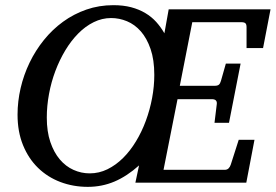

<svg xmlns="http://www.w3.org/2000/svg" viewBox="-20 -707 1067 743"><path d="M577.1 -417Q577.1 -475.6 562.7 -517.3Q548.3 -559.1 524.9 -585.7Q501.5 -612.3 471.4 -624.8Q441.4 -637.2 410.2 -637.2Q375 -637.2 342.8 -621.3Q310.5 -605.5 283 -577.6Q255.4 -549.8 232.9 -512.5Q210.4 -475.1 194.3 -432.4Q178.2 -389.6 169.7 -343.5Q161.1 -297.4 161.1 -252Q161.1 -197.8 174.8 -157.5Q188.5 -117.2 211.4 -90.1Q234.4 -63 264.4 -49.6Q294.4 -36.1 327.1 -36.1Q363.3 -36.1 395.8 -52Q428.2 -67.9 456.1 -95.5Q483.9 -123 506.3 -160.2Q528.8 -197.3 544.4 -239.7Q560.1 -282.2 568.6 -327.6Q577.1 -373 577.1 -417ZM998 -521H934.1V-602.1Q934.1 -612.8 929.7 -616.9Q925.3 -621.1 914.1 -621.1H724.1L675.8 -375H811Q821.8 -375 826.9 -379.2Q832 -383.3 835 -394L854 -460.9H911.1L866.2 -231.9H810.1L818.8 -303.2Q821.8 -323.2 799.8 -323.2H667L612.8 -49.8H849.1Q858.9 -49.8 864.5 -55.4Q870.1 -61 873 -69.8L903.8 -166H964.8L933.1 0H503.9L518.1 -66.9Q471.2 -24.9 422.9 -4.4Q374.5 16.1 319.8 16.1Q263.2 16.1 213.6 -2.7Q164.1 -21.5 127.2 -57.4Q90.3 -93.3 69.1 -145.3Q47.9 -197.3 47.9 -263.2Q47.9 -314.5 59.8 -366Q71.8 -417.5 94.5 -464.6Q117.2 -511.7 149.9 -552.2Q182.6 -592.8 223.9 -622.8Q265.1 -652.8 314.2 -669.9Q363.3 -687 418.9 -687Q457 -687 487.5 -679Q518.1 -670.9 542.2 -656.5Q566.4 -642.1 584.5 -622.1Q602.5 -602.1 616.2 -578.1L632.8 -670.9H1026.9Z"/></svg>

Font: Charis SIL Eur
Style: Italic
Weight: 400
Italic angle: -11°
Foundry: SIL International
Version: Version 5.000